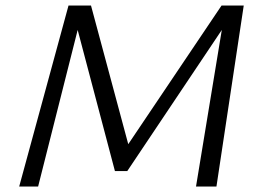

<svg xmlns="http://www.w3.org/2000/svg" viewBox="-20 -678 938 698"><path d="M692.6 0 795.2 -622.9 830.8 -635.5 442.7 -56.1H397.8L252.2 -607.5L263 -658H310.8L452.6 -130.3H430.4L785.5 -658H866.1L766.9 0ZM49.8 0 229.1 -658H284.8L118.6 0Z"/></svg>

Font: Ysabeau
Style: Bold Italic
Weight: 700
Italic angle: -12°
Designer: Christian Thalmann (Catharsis Fonts)
Version: Version 2.002